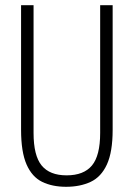

<svg xmlns="http://www.w3.org/2000/svg" viewBox="-20 -706 514 738"><path d="M234 12Q181 12 142 -7Q103 -26 82 -74Q61 -122 61 -207V-686H109V-195Q109 -108 140 -70Q171 -32 236 -32Q302 -32 333.5 -70Q365 -108 365 -195V-686H413V-207Q413 -122 391 -74Q369 -26 328.5 -7Q288 12 234 12Z"/></svg>

Font: Archivo ExtraCondensed Thin
Style: Regular
Weight: 250
Width: 2
Designer: Hector Gatti
Foundry: Omnibus-Type
Version: Version 2.001